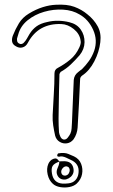

<svg xmlns="http://www.w3.org/2000/svg" viewBox="-20 -718 500 846"><path d="M365 -655Q394 -632 410.5 -602Q427 -572 422 -532Q417 -489 395.5 -447.5Q374 -406 342 -385Q333 -378 333 -369Q331 -316 328 -262.5Q325 -209 322 -156Q320 -127 304 -104Q292 -89 275 -86.5Q258 -84 243 -93Q228 -102 223 -120Q218 -142 214.5 -165Q211 -188 212 -211Q214 -257 217 -302.5Q220 -348 220 -394Q220 -412 235 -419Q265 -435 290 -456Q315 -477 329 -508Q333 -516 335 -524.5Q337 -533 335 -540Q331 -569 305 -590Q279 -611 250 -612Q201 -614 164 -594Q127 -574 103 -530Q95 -514 80.5 -509.5Q66 -505 52 -513Q36 -521 33.5 -534Q31 -547 37 -562Q48 -590 63.5 -615.5Q79 -641 107 -658Q138 -677 168.5 -686.5Q199 -696 226 -697Q275 -700 307.5 -688Q340 -676 365 -655ZM395 -494Q411 -541 390.5 -586.5Q370 -632 331 -654Q300 -673 258 -675.5Q216 -678 174.5 -666Q133 -654 101.5 -628.5Q70 -603 60 -565Q59 -560 56.5 -553.5Q54 -547 55 -542Q55 -529 67 -525Q70 -523 76 -524.5Q82 -526 85 -530Q93 -538 98.5 -548Q104 -558 110 -568Q123 -589 141 -602Q159 -615 188 -621Q212 -627 237 -626.5Q262 -626 286 -620Q319 -612 336 -587.5Q353 -563 352.5 -532Q352 -501 331 -475Q312 -453 292 -434Q272 -415 247 -401L242 -392Q241 -352 240 -316Q239 -280 239 -257Q238 -226 238 -195.5Q238 -165 240 -135Q241 -127 246 -116Q251 -105 261 -103Q271 -102 278.5 -111.5Q286 -121 290 -129Q295 -140 295.5 -152Q296 -164 297 -176Q299 -227 301 -272Q303 -317 305 -366Q307 -387 324 -400Q329 -404 334 -408Q339 -412 341 -413Q358 -430 372 -449.5Q386 -469 395 -494ZM306 -29Q329 -18 337.5 4Q346 26 341.5 49.5Q337 73 318 91Q306 102 286 106Q266 110 245.5 106.5Q225 103 213 92Q196 77 190 51Q184 25 193 4Q196 -3 201.5 -9Q207 -15 215 -18Q223 -21 228.5 -19Q234 -17 241 -7Q249 -7 256.5 -7.5Q264 -8 271 -7Q295 -4 302 18Q310 44 292 61Q283 69 272.5 72Q262 75 250 71Q238 66 232.5 53.5Q227 41 232 27Q235 19 238.5 10.5Q242 2 241 -6Q219 2 212 13Q205 24 209 47Q216 88 255 91Q262 91 268.5 91Q275 91 281 90Q301 88 312.5 75.5Q324 63 326 44Q331 3 291 -14Q288 -16 271 -23.5Q254 -31 243 -28Q241 -27 236.5 -28Q232 -29 232 -32Q232 -38 236 -42Q264 -47 281.5 -39.5Q299 -32 306 -29ZM274 15Q263 14 255 24.5Q247 35 251 46Q255 56 267 56Q280 54 284 44Q291 30 283 20Q282 18 279 17Q276 16 274 15Z"/></svg>

Font: Shizuru
Style: Regular
Weight: 400
Version: Version 1.000